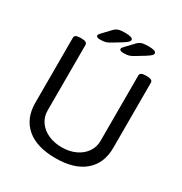

<svg xmlns="http://www.w3.org/2000/svg" viewBox="-197 -1011 1106 1164"><g transform="rotate(30 356.0 -429.0)"><path d="M83 -224V-680Q83 -702 123 -702H131Q171 -702 171 -680V-221Q171 -177 195 -142.5Q219 -108 261 -89Q303 -70 356 -70Q409 -70 451 -89.5Q493 -109 517 -143.5Q541 -178 541 -221V-680Q541 -702 581 -702H589Q629 -702 629 -680V-224Q629 -115 558 -54.5Q487 6 356 6Q224 6 153.5 -54.5Q83 -115 83 -224ZM204 -765Q204 -773 215 -784L269 -841Q282 -854 297.5 -859Q313 -864 345 -864Q369 -864 383.5 -859.5Q398 -855 398 -846Q398 -837 390.5 -829.5Q383 -822 358 -806L304 -773Q283 -760 269 -756Q255 -752 230 -752Q218 -752 211 -755.5Q204 -759 204 -765ZM367 -765Q367 -773 378 -784L432 -841Q445 -854 460.5 -859Q476 -864 508 -864Q532 -864 546.5 -859.5Q561 -855 561 -846Q561 -837 553.5 -829.5Q546 -822 521 -806L467 -773Q446 -760 432 -756Q418 -752 393 -752Q381 -752 374 -755.5Q367 -759 367 -765Z"/></g></svg>

Font: Asap-Regular
Style: Regular
Weight: 400
Designer: Pablo Cosgaya
Foundry: Omnibus-Type
Version: Version 2.000; ttfautohint (v1.8)